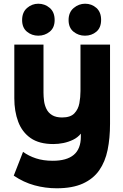

<svg xmlns="http://www.w3.org/2000/svg" viewBox="-20 -767 663 1033"><path d="M285 246Q224 246 165.5 230Q107 214 54 178L104 50Q134 72 173.5 85Q213 98 264 98Q339 98 377 66Q415 34 415 -32V-48Q398 -27 373 -15Q348 -3 321 2.5Q294 8 267 8Q191 8 145 -24Q99 -56 78 -112Q57 -168 57 -238V-527H214V-269Q214 -247 217 -224Q220 -201 230 -180.5Q240 -160 260.5 -147.5Q281 -135 314 -135Q359 -135 380 -157Q401 -179 407 -211.5Q413 -244 413 -277V-527H572V-101Q572 -24 559 39.5Q546 103 514 149Q482 195 426 220.5Q370 246 285 246ZM437 -575Q402 -575 375.5 -596.5Q349 -618 349 -659Q349 -701 376.5 -724Q404 -747 438 -747Q473 -747 498.5 -724.5Q524 -702 524 -660Q524 -618 498.5 -596.5Q473 -575 437 -575ZM186 -575Q151 -575 125 -596.5Q99 -618 99 -659Q99 -701 125.5 -724Q152 -747 186 -747Q221 -747 247.5 -724.5Q274 -702 274 -659Q274 -618 247.5 -596.5Q221 -575 186 -575Z"/></svg>

Font: Onest ExtraBold
Style: Regular
Weight: 800
Designer: Dmitri Voloshin, Andrey Kudryavtsev
Foundry: Dmitri Voloshin, Andrey Kudryavtsev
Version: Version 1.000;gftools[0.9.33]